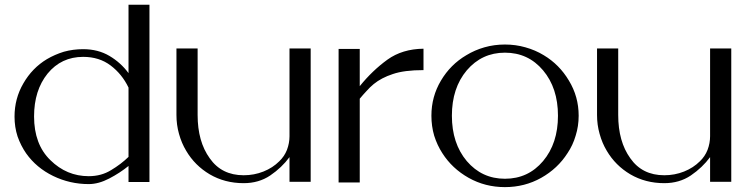

<svg xmlns="http://www.w3.org/2000/svg" viewBox="-20 -766 3167 806"><path d="M519.5 -746.1Q519.5 -692.4 519.5 -585.9Q519.5 -575.2 519.5 -552.7Q519.5 -521.5 519.5 -459Q487.3 -502.9 439.5 -531.2Q391.6 -559.6 329.1 -559.6Q287.1 -559.6 248 -548.8Q210 -537.1 176.8 -517.6Q115.2 -480.5 78.1 -416Q41 -352.5 41 -276.4Q41 -232.4 53.7 -193.4Q67.4 -154.3 89.8 -122.1Q132.8 -61.5 203.1 -27.3Q273.4 6.8 352.5 6.8Q393.6 6.8 438.5 -16.6Q483.4 -40 519.5 -69.3Q519.5 -46.9 519.5 -2Q548.8 -2 607.4 -2Q607.4 -250 607.4 -746.1Q578.1 -746.1 519.5 -746.1ZM352.5 -26.4Q259.8 -26.4 191.4 -93.8Q123 -160.2 123 -277.3Q123 -386.7 179.7 -457Q237.3 -527.3 329.1 -527.3Q396.5 -527.3 444.3 -491.2Q492.2 -455.1 519.5 -398.4Q519.5 -301.8 519.5 -107.4Q487.3 -76.2 446.3 -51.8Q405.3 -26.4 352.5 -26.4Z M720.7 -283.2Q720.7 -242.2 731.4 -204.1Q742.2 -165 761.7 -132.8Q797.9 -71.3 860.4 -34.2Q923.8 2.9 1002.9 2.9Q1066.4 2.9 1114.3 -29.3Q1163.1 -62.5 1195.3 -106.4Q1195.3 -72.3 1195.3 -2.9Q1225.6 -2.9 1284.2 -2.9Q1284.2 -189.5 1284.2 -562.5Q1254.9 -562.5 1195.3 -562.5Q1195.3 -439.5 1195.3 -194.3Q1195.3 -165 1184.6 -136.7Q1173.8 -109.4 1152.3 -88.9Q1125 -61.5 1085.9 -45.9Q1046.9 -30.3 1002.9 -30.3Q910.2 -30.3 860.4 -101.6Q809.6 -171.9 809.6 -283.2Q809.6 -284.2 809.6 -320.3Q809.6 -356.4 809.6 -403.3Q809.6 -460 809.6 -510.7Q809.6 -562.5 809.6 -562.5Q780.3 -562.5 720.7 -562.5Q720.7 -562.5 720.7 -510.7Q720.7 -460 720.7 -403.3Q720.7 -356.4 720.7 -320.3Q720.7 -284.2 720.7 -283.2Z M1490.2 -404.3Q1490.2 -456.1 1490.2 -560.5Q1460.9 -560.5 1401.4 -560.5Q1401.4 -373 1401.4 0Q1430.7 0 1490.2 0Q1490.2 -117.2 1490.2 -351.6Q1503.9 -368.2 1518.6 -383.8Q1532.2 -399.4 1548.8 -413.1Q1581.1 -439.5 1628.9 -455.1Q1676.8 -471.7 1757.8 -471.7Q1757.8 -502 1757.8 -561.5Q1668.9 -560.5 1606.4 -515.6Q1543 -469.7 1490.2 -404.3Z M2099.6 -579.1Q2054.7 -579.1 2013.7 -567.4Q1972.7 -555.7 1937.5 -534.2Q1871.1 -495.1 1831.1 -427.7Q1791 -360.4 1791 -280.3Q1791 -236.3 1802.7 -196.3Q1815.4 -156.2 1836.9 -123Q1877.9 -58.6 1947.3 -19.5Q2016.6 19.5 2099.6 19.5Q2182.6 19.5 2252 -19.5Q2321.3 -58.6 2362.3 -123Q2384.8 -156.2 2396.5 -196.3Q2409.2 -236.3 2409.2 -280.3Q2409.2 -360.4 2368.2 -427.7Q2328.1 -495.1 2262.7 -534.2Q2227.5 -555.7 2185.5 -567.4Q2144.5 -579.1 2099.6 -579.1ZM2099.6 -15.6Q2002.9 -15.6 1939.5 -89.8Q1877 -164.1 1877 -280.3Q1877 -396.5 1939.5 -470.7Q2002.9 -544.9 2099.6 -544.9Q2197.3 -544.9 2259.8 -470.7Q2322.3 -396.5 2322.3 -280.3Q2322.3 -164.1 2259.8 -89.8Q2197.3 -15.6 2099.6 -15.6Z M2486.3 -283.2Q2486.3 -242.2 2497.1 -204.1Q2507.8 -165 2527.3 -132.8Q2563.5 -71.3 2626 -34.2Q2689.5 2.9 2768.6 2.9Q2832 2.9 2879.9 -29.3Q2928.7 -62.5 2960.9 -106.4Q2960.9 -72.3 2960.9 -2.9Q2991.2 -2.9 3049.8 -2.9Q3049.8 -189.5 3049.8 -562.5Q3020.5 -562.5 2960.9 -562.5Q2960.9 -439.5 2960.9 -194.3Q2960.9 -165 2950.2 -136.7Q2939.5 -109.4 2918 -88.9Q2890.6 -61.5 2851.6 -45.9Q2812.5 -30.3 2768.6 -30.3Q2675.8 -30.3 2626 -101.6Q2575.2 -171.9 2575.2 -283.2Q2575.2 -284.2 2575.2 -320.3Q2575.2 -356.4 2575.2 -403.3Q2575.2 -460 2575.2 -510.7Q2575.2 -562.5 2575.2 -562.5Q2545.9 -562.5 2486.3 -562.5Q2486.3 -562.5 2486.3 -510.7Q2486.3 -460 2486.3 -403.3Q2486.3 -356.4 2486.3 -320.3Q2486.3 -284.2 2486.3 -283.2Z"/></svg>

Font: Suave
Style: Regular
Weight: 400
Designer: Manu Ambady
Version: Version 1.0